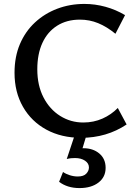

<svg xmlns="http://www.w3.org/2000/svg" viewBox="-20 -690 692 978"><path d="M394 12Q293 12 216.5 -29.5Q140 -71 97 -146Q54 -221 54 -319Q54 -401 81.5 -465.5Q109 -530 158 -575.5Q207 -621 271.5 -645.5Q336 -670 410 -670Q464 -670 517 -655.5Q570 -641 617 -613L568 -518Q524 -554 480 -572Q436 -590 387 -590Q320 -590 271 -559Q222 -528 196 -471.5Q170 -415 170 -337Q170 -255 201.5 -194Q233 -133 286.5 -99.5Q340 -66 404 -66Q457 -66 502 -86Q547 -106 580 -140L625 -56Q574 -22 516 -5Q458 12 394 12ZM360 0H420L392 93L349 79Q359 72 373 68.5Q387 65 405 65Q454 65 486 92Q518 119 518 165Q518 212 481.5 240Q445 268 385 268Q354 268 328 260Q302 252 281 236L301 186Q315 196 335.5 202.5Q356 209 376 209Q406 209 419.5 194.5Q433 180 433 163Q433 142 413 128.5Q393 115 362 115Q352 115 341.5 116Q331 117 320 120Z"/></svg>

Font: Ysabeau Infant SemiBold
Style: Regular
Weight: 600
Designer: Christian Thalmann (Catharsis Fonts)
Version: Version 2.002; featfreeze: ss01,ss02,lnum